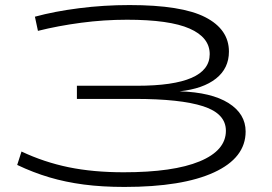

<svg xmlns="http://www.w3.org/2000/svg" viewBox="-20 -730 1077 759"><path d="M48 -78 65 -131Q154 -89 251 -69Q348 -49 469 -49Q665 -49 769 -92Q873 -135 873 -213Q873 -281 783 -310Q693 -339 513 -339H284V-391H522Q809 -391 809 -516Q809 -582 729.5 -617Q650 -652 482 -652Q391 -652 300.5 -640Q210 -628 130 -608L118 -664Q195 -685 292.5 -697.5Q390 -710 492 -710Q698 -710 791.5 -662Q885 -614 885 -526Q885 -460 834 -419.5Q783 -379 690 -369Q816 -365 883.5 -322.5Q951 -280 951 -210Q951 -106 826 -48.5Q701 9 472 9Q384 9 311.5 -0.5Q239 -10 175 -29Q111 -48 48 -78Z"/></svg>

Font: Georama ExtraExtended Light
Style: Regular
Weight: 300
Width: 8
Designer: Jean-Baptiste Levee
Foundry: Production Type
Version: Version 1.000